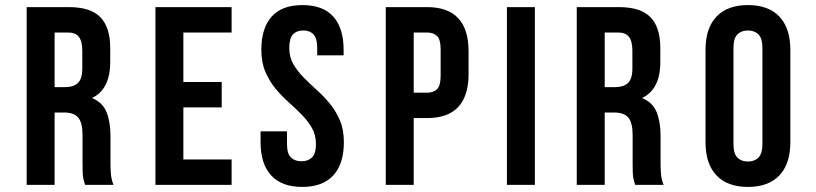

<svg xmlns="http://www.w3.org/2000/svg" viewBox="-20 -728 3212 756"><path d="M315 0Q313 -7 311 -13Q309 -19 307.5 -28Q306 -37 305.5 -51Q305 -65 305 -86V-196Q305 -245 288 -265Q271 -285 233 -285H195V0H85V-700H251Q337 -700 375.5 -660Q414 -620 414 -539V-484Q414 -376 342 -342Q384 -325 399.5 -286.5Q415 -248 415 -193V-85Q415 -59 417 -39.5Q419 -20 427 0ZM195 -600V-385H238Q269 -385 286.5 -401Q304 -417 304 -459V-528Q304 -566 290.5 -583Q277 -600 248 -600Z M702 -405H853V-305H702V-100H892V0H592V-700H892V-600H702Z M1009 -532Q1009 -617 1049.5 -662.5Q1090 -708 1171 -708Q1252 -708 1292.5 -662.5Q1333 -617 1333 -532V-510H1229V-539Q1229 -577 1214.5 -592.5Q1200 -608 1174 -608Q1148 -608 1133.5 -592.5Q1119 -577 1119 -539Q1119 -503 1135 -475.5Q1151 -448 1175 -423.5Q1199 -399 1226.5 -374.5Q1254 -350 1278 -321Q1302 -292 1318 -255Q1334 -218 1334 -168Q1334 -83 1292.5 -37.5Q1251 8 1170 8Q1089 8 1047.5 -37.5Q1006 -83 1006 -168V-211H1110V-161Q1110 -123 1125.5 -108Q1141 -93 1167 -93Q1193 -93 1208.5 -108Q1224 -123 1224 -161Q1224 -197 1208 -224.5Q1192 -252 1168 -276.5Q1144 -301 1116.5 -325.5Q1089 -350 1065 -379Q1041 -408 1025 -445Q1009 -482 1009 -532Z M1661 -700Q1744 -700 1784.5 -656Q1825 -612 1825 -527V-436Q1825 -351 1784.5 -307Q1744 -263 1661 -263H1609V0H1499V-700ZM1609 -600V-363H1661Q1687 -363 1701 -377Q1715 -391 1715 -429V-534Q1715 -572 1701 -586Q1687 -600 1661 -600Z M1976 -700H2086V0H1976Z M2481 0Q2479 -7 2477 -13Q2475 -19 2473.5 -28Q2472 -37 2471.5 -51Q2471 -65 2471 -86V-196Q2471 -245 2454 -265Q2437 -285 2399 -285H2361V0H2251V-700H2417Q2503 -700 2541.5 -660Q2580 -620 2580 -539V-484Q2580 -376 2508 -342Q2550 -325 2565.5 -286.5Q2581 -248 2581 -193V-85Q2581 -59 2583 -39.5Q2585 -20 2593 0ZM2361 -600V-385H2404Q2435 -385 2452.5 -401Q2470 -417 2470 -459V-528Q2470 -566 2456.5 -583Q2443 -600 2414 -600Z M2868 -161Q2868 -123 2883.5 -107.5Q2899 -92 2925 -92Q2951 -92 2966.5 -107.5Q2982 -123 2982 -161V-539Q2982 -577 2966.5 -592.5Q2951 -608 2925 -608Q2899 -608 2883.5 -592.5Q2868 -577 2868 -539ZM2758 -532Q2758 -617 2801 -662.5Q2844 -708 2925 -708Q3006 -708 3049 -662.5Q3092 -617 3092 -532V-168Q3092 -83 3049 -37.5Q3006 8 2925 8Q2844 8 2801 -37.5Q2758 -83 2758 -168Z"/></svg>

Font: Bebas Neue Bold
Style: Regular
Weight: 700
Designer: Ryoichi Tsunekawa & LGV (GE)
Foundry: Free Software Foundation, Inc.
Version: Version 1.003 August 13, 2016